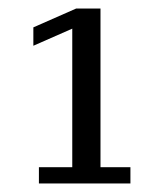

<svg xmlns="http://www.w3.org/2000/svg" viewBox="-20 -709 384 449"><path d="M58 -602 149 -642V-318H71V-280H285V-318H215V-689H158L58 -645Z"/></svg>

Font: KpMath
Style: Sans
Weight: 400
Version: Version 0.64